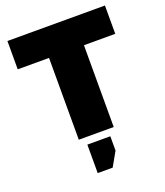

<svg xmlns="http://www.w3.org/2000/svg" viewBox="-164 -811 988 1147"><g transform="rotate(-20 330.0 -237.0)"><path d="M219 0V-520H20V-700H640V-520H441V0ZM257 226V45H403V136L352 226Z"/></g></svg>

Font: Golos Text ExtraBold
Style: Regular
Weight: 800
Designer: A.Korolkova, Vitaly Kuzmin
Foundry: ParaType Ltd
Version: Version 2.004